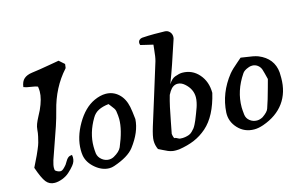

<svg xmlns="http://www.w3.org/2000/svg" viewBox="-97 -1064 2074 1318"><g transform="rotate(-15 939.5 -405.0)"><path d="M108.9 -690.9Q125 -683.6 159.2 -679Q193.4 -674.3 207 -668Q210 -649.4 210 -632.8Q210 -581.5 176.8 -508.8Q172.4 -499.5 157.2 -470.9Q142.1 -442.4 134.8 -422.9Q127.4 -403.3 126 -383.8Q124.5 -360.8 119.1 -336.7Q113.8 -312.5 109.1 -295.9Q104.5 -279.3 92.8 -252Q81.1 -224.6 76.4 -214.6Q71.8 -204.6 56.2 -173.1Q40.5 -141.6 38.1 -136.2Q64.9 -57.6 87.6 -28.8Q110.4 0 147.9 0Q173.8 0 203.1 -11.2Q232.4 -22.5 252.9 -41Q268.6 -55.7 274.9 -62Q281.2 -68.4 292.5 -82Q303.7 -95.7 308.3 -108.9Q313 -122.1 313 -137.2Q313 -143.1 311 -154.8Q293.5 -153.8 283.2 -146Q272.9 -138.2 263.7 -121.6Q254.4 -105 251 -101.1Q249 -98.6 243.4 -92.3Q237.8 -85.9 234.4 -82.8Q231 -79.6 226.1 -75.2Q221.2 -70.8 216.3 -68.8Q211.4 -66.9 206.1 -66.9Q195.8 -66.9 182.6 -73.7Q169.4 -80.6 168.9 -86.9Q168 -91.8 168 -101.1Q168 -119.1 178.2 -152.8Q190.4 -189.5 213.6 -254.2Q236.8 -318.8 254.9 -373Q272.9 -427.2 285.2 -476.1Q323.7 -631.3 420.9 -738.8Q422.9 -740.7 423.8 -745.4Q424.8 -750 425.3 -757.3Q425.8 -764.6 426.8 -770L389.2 -803.2Q366.7 -799.3 323.5 -791.7Q280.3 -784.2 250 -779.3Q219.7 -774.4 191.9 -771Q155.3 -766.1 134.5 -748Q113.8 -730 108.9 -690.9Z M794.9 -279.8Q788.6 -340.3 782.7 -369.1Q770 -430.7 731.9 -465.3Q693.8 -500 641.6 -500Q603.5 -500 559.6 -480Q485.4 -445.8 431.6 -353.5Q377.9 -261.2 377.9 -170.9Q377.9 -150.4 380.9 -131.8Q390.1 -80.1 437.5 -40Q484.9 0 536.6 0Q553.7 0 570.8 -5.9Q676.3 -41.5 716.8 -94.2Q789.6 -189.5 794.9 -279.8ZM643.6 -426.8Q647.9 -420.4 657.7 -408.4Q667.5 -396.5 674.1 -386.5Q680.7 -376.5 682.6 -366.2Q688 -331.1 688 -309.1Q688 -231.9 640.6 -120.1Q627.9 -91.3 584 -66.9Q567.4 -58.1 548.8 -58.1Q521.5 -58.1 498.8 -76.7Q476.1 -95.2 471.7 -122.1Q468.8 -147.5 468.8 -171.9Q468.8 -268.6 524.9 -362.8Q542 -392.6 571 -407.2Q600.1 -421.9 643.6 -426.8Z M1186.5 -503.9Q1258.3 -503.9 1304.9 -450.4Q1351.6 -397 1351.6 -316.9Q1333 -238.3 1303.2 -181.2Q1273.4 -124 1231.9 -87.6Q1190.4 -51.3 1142.3 -31Q1094.2 -10.7 1031.7 -1Q1025.9 0 1009.8 0H1008.8Q991.7 0 983.9 -2Q969.2 -4.4 954.1 -10.7Q939 -17.1 919.7 -27.1Q900.4 -37.1 891.6 -41Q877.4 -71.3 877.4 -103Q877.4 -133.3 897.5 -199.2Q913.1 -250.5 959.7 -398.4Q1006.3 -546.4 1030.8 -627.9Q1035.2 -644 1037.8 -661.9Q1040.5 -679.7 1043 -705.3Q1045.4 -731 1046.9 -741.2Q1025.4 -746.1 992.9 -753.9Q960.4 -761.7 958.5 -762.2Q955.6 -771 955.6 -776.9Q955.6 -790 964.4 -798.1Q973.1 -806.2 984.9 -807.1Q1028.3 -810.1 1071.8 -810.1Q1083.5 -810.1 1107.4 -809.6Q1131.3 -809.1 1143.6 -809.1Q1165 -809.1 1179 -794.4Q1192.9 -779.8 1192.9 -757.8Q1192.9 -747.1 1188.5 -736.8Q1127.9 -550.3 1093.8 -462.9L1087.9 -448.2Q1110.4 -483.4 1134.8 -492.2Q1166.5 -503.9 1186.5 -503.9ZM1207.5 -210Q1216.8 -234.4 1221.4 -247.6Q1226.1 -260.7 1230.5 -280.8Q1234.9 -300.8 1234.9 -317.9Q1234.9 -375.5 1186.5 -418Q1162.6 -439 1136.7 -439Q1103 -439 1079.6 -402.8Q1071.3 -389.2 1065.9 -378.9Q1054.7 -340.3 1045.4 -297.9Q1036.1 -255.4 1025.6 -199Q1015.1 -142.6 1009.8 -117.2Q1011.7 -100.6 1015.9 -90.6Q1020 -80.6 1027.8 -84Q1032.7 -82 1042.7 -76.4Q1052.7 -70.8 1057.6 -70.8Q1076.7 -68.8 1093.3 -71.8Q1109.9 -74.7 1121.8 -79.3Q1133.8 -84 1144.8 -94.7Q1155.8 -105.5 1162.6 -114Q1169.4 -122.6 1177.5 -138.7Q1185.5 -154.8 1189.2 -163.8Q1192.9 -172.9 1200.2 -191.4Q1205.1 -203.6 1207.5 -210Z M1601.6 -500Q1590.3 -489.7 1570.1 -472.7Q1549.8 -455.6 1534.9 -441.4Q1520 -427.2 1508.3 -413.1Q1417.5 -298.8 1409.2 -161.1Q1406.2 -97.2 1451.7 -48.6Q1497.1 0 1566.4 0Q1595.7 0 1631.3 -12.2Q1731.4 -47.4 1783.4 -119.1Q1835.4 -190.9 1835.4 -293.9Q1835.4 -300.8 1835 -313.5Q1834.5 -326.2 1834.5 -333Q1825.2 -435.1 1722.7 -477.1Q1705.6 -483.4 1685.5 -487.1Q1665.5 -490.7 1640.4 -494.1Q1615.2 -497.6 1601.6 -500ZM1744.6 -310.1Q1739.7 -292.5 1728.3 -250.2Q1716.8 -208 1707.3 -176.3Q1697.8 -144.5 1687.5 -115.2Q1680.7 -92.8 1641.6 -65.9Q1620.1 -54.2 1599.6 -54.2Q1571.8 -54.2 1549.8 -71.3Q1527.8 -88.4 1524.4 -116.2Q1520.5 -152.3 1520.5 -168.9Q1520.5 -285.2 1592.3 -391.1Q1603.5 -409.2 1635.3 -420.9Q1648.4 -426.8 1663.6 -426.8Q1684.6 -426.8 1701.4 -414.6Q1718.3 -402.3 1725.6 -381.8Q1732.4 -360.4 1744.6 -310.1Z"/></g></svg>

Font: Sonetni venez Italic
Style: Regular
Weight: 400
Italic angle: -14°
Designer: Alja Herlah
Foundry: Type Salon
Version: Version 1.000;hotconv 1.0.109;makeotfexe 2.5.65596